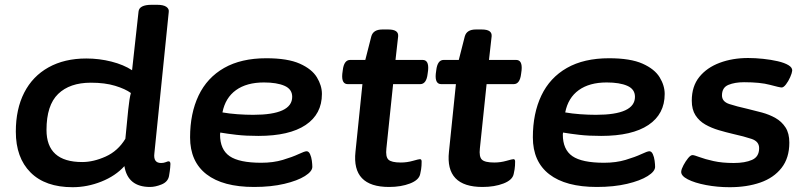

<svg xmlns="http://www.w3.org/2000/svg" viewBox="-20 -773 3363 801"><path d="M283 8Q169 8 107.5 -53.5Q46 -115 46 -224Q46 -318 81 -386.5Q116 -455 182.5 -492Q249 -529 340 -529Q394 -529 445 -516Q496 -503 531 -480L558 -725Q561 -753 613 -753H635Q662 -753 674 -744.5Q686 -736 684 -723L624 -133Q619 -93 652 -93Q663 -93 671.5 -96.5Q680 -100 683 -100Q691 -100 691 -89Q691 -86 690 -73.5Q689 -61 685 -38Q680 -14 654 -3.5Q628 7 606 7Q513 7 499 -80Q462 -39 403 -15.5Q344 8 283 8ZM323 -97Q370 -97 421 -120Q472 -143 503 -194L515 -316Q520 -364 526 -385Q503 -402 460.5 -415Q418 -428 359 -428Q271 -428 222.5 -381Q174 -334 174 -231Q174 -97 323 -97Z M1040 7Q910 7 841.5 -46Q773 -99 773 -200Q773 -300 808.5 -374.5Q844 -449 915 -489.5Q986 -530 1091 -530Q1180 -530 1230.5 -507.5Q1281 -485 1302 -450.5Q1323 -416 1323 -381Q1323 -297 1255 -251.5Q1187 -206 1058 -206Q1006 -206 967 -210.5Q928 -215 899 -220Q898 -217 898 -212Q898 -149 938 -121.5Q978 -94 1070 -94Q1120 -94 1160 -106Q1200 -118 1225.5 -130Q1251 -142 1259 -142Q1268 -142 1273.5 -130Q1279 -118 1281 -102.5Q1283 -87 1283 -77Q1283 -58 1252 -38.5Q1221 -19 1166 -6Q1111 7 1040 7ZM1036 -294Q1199 -294 1199 -369Q1199 -401 1167 -415Q1135 -429 1081 -429Q1009 -429 964.5 -397Q920 -365 908 -304Q936 -299 970.5 -296.5Q1005 -294 1036 -294Z M1603 7Q1447 7 1463 -140L1492 -422H1431Q1404 -422 1408 -465L1410 -480Q1415 -523 1441 -523H1504L1529 -621Q1537 -650 1575 -650H1600Q1644 -650 1641 -621L1630 -523H1743Q1770 -523 1766 -480L1764 -465Q1759 -422 1733 -422H1620L1592 -154Q1588 -119 1600.5 -107Q1613 -95 1652 -95Q1678 -95 1702.5 -102Q1727 -109 1732 -109Q1739 -109 1739 -99Q1739 -95 1738.5 -82Q1738 -69 1733 -47Q1728 -22 1690.5 -7.5Q1653 7 1603 7Z M1993 7Q1837 7 1853 -140L1882 -422H1821Q1794 -422 1798 -465L1800 -480Q1805 -523 1831 -523H1894L1919 -621Q1927 -650 1965 -650H1990Q2034 -650 2031 -621L2020 -523H2133Q2160 -523 2156 -480L2154 -465Q2149 -422 2123 -422H2010L1982 -154Q1978 -119 1990.5 -107Q2003 -95 2042 -95Q2068 -95 2092.5 -102Q2117 -109 2122 -109Q2129 -109 2129 -99Q2129 -95 2128.5 -82Q2128 -69 2123 -47Q2118 -22 2080.5 -7.5Q2043 7 1993 7Z M2470 7Q2340 7 2271.5 -46Q2203 -99 2203 -200Q2203 -300 2238.5 -374.5Q2274 -449 2345 -489.5Q2416 -530 2521 -530Q2610 -530 2660.5 -507.5Q2711 -485 2732 -450.5Q2753 -416 2753 -381Q2753 -297 2685 -251.5Q2617 -206 2488 -206Q2436 -206 2397 -210.5Q2358 -215 2329 -220Q2328 -217 2328 -212Q2328 -149 2368 -121.5Q2408 -94 2500 -94Q2550 -94 2590 -106Q2630 -118 2655.5 -130Q2681 -142 2689 -142Q2698 -142 2703.5 -130Q2709 -118 2711 -102.5Q2713 -87 2713 -77Q2713 -58 2682 -38.5Q2651 -19 2596 -6Q2541 7 2470 7ZM2466 -294Q2629 -294 2629 -369Q2629 -401 2597 -415Q2565 -429 2511 -429Q2439 -429 2394.5 -397Q2350 -365 2338 -304Q2366 -299 2400.5 -296.5Q2435 -294 2466 -294Z M3024 8Q2973 8 2925.5 -1Q2878 -10 2849 -25Q2820 -40 2822 -58Q2823 -68 2831.5 -84Q2840 -100 2850.5 -113Q2861 -126 2869 -126Q2876 -126 2898.5 -117.5Q2921 -109 2957 -101Q2993 -93 3041 -93Q3088 -93 3117.5 -106Q3147 -119 3147 -155Q3147 -183 3115.5 -193.5Q3084 -204 3039 -214Q3009 -221 2978.5 -230Q2948 -239 2922.5 -253.5Q2897 -268 2881.5 -292Q2866 -316 2866 -353Q2866 -413 2897.5 -452Q2929 -491 2982.5 -511Q3036 -531 3101 -531Q3131 -531 3164 -527.5Q3197 -524 3225 -517.5Q3253 -511 3269.5 -501Q3286 -491 3285 -478Q3284 -468 3276.5 -451Q3269 -434 3259 -421Q3249 -408 3241 -408Q3233 -408 3192.5 -419Q3152 -430 3084 -430Q3046 -430 3019 -419Q2992 -408 2992 -375Q2992 -349 3022.5 -339Q3053 -329 3098 -319Q3128 -312 3159 -303.5Q3190 -295 3215.5 -280.5Q3241 -266 3257 -241.5Q3273 -217 3273 -178Q3273 -114 3240.5 -72.5Q3208 -31 3152 -11.5Q3096 8 3024 8Z"/></svg>

Font: Asap Expanded Expanded SemiBold
Style: Italic
Weight: 600
Width: 7
Italic angle: -6°
Designer: Pablo Cosgaya
Foundry: Omnibus-Type
Version: Version 3.001; ttfautohint (v1.8.4.7-5d5b)